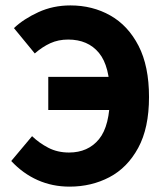

<svg xmlns="http://www.w3.org/2000/svg" viewBox="-20 -684 622 716"><path d="M239.4 12Q175.4 12 120.6 -12.3Q65.8 -36.5 21.9 -83.6L99.6 -176.2Q126.2 -150.6 160.3 -132.9Q194.4 -115.2 237.4 -115.2Q308.2 -115.2 349.1 -164.9Q390 -214.7 390 -328.1Q390 -437 349 -486.8Q308 -536.5 234.1 -536.5Q197.6 -536.5 167.7 -522.9Q137.8 -509.2 109.7 -484.7L32 -579.2Q68 -613.3 122.9 -638.5Q177.8 -663.8 242.4 -663.8Q325.2 -663.8 391.5 -626.2Q457.8 -588.7 496.7 -513.1Q535.7 -437.5 535.7 -322.1Q535.7 -206.7 495.4 -132.6Q455.2 -58.5 388 -23.2Q320.9 12 239.4 12ZM160 -273.7V-397.3H452.2V-273.7Z"/></svg>

Font: Source Sans 3 Variable
Style: Regular
Weight: 200
Designer: Paul D. Hunt
Foundry: Adobe Systems Incorporated
Version: Version 3.026